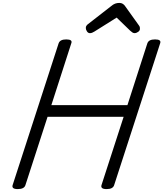

<svg xmlns="http://www.w3.org/2000/svg" viewBox="-20 -1286 1123 1320"><path d="M102 14Q58 14 67 -14L383 -988Q388 -1002 401 -1008.5Q414 -1015 435 -1015Q481 -1015 470 -988L333 -563H856L993 -988Q998 -1002 1011 -1008.5Q1024 -1015 1046 -1015Q1091 -1015 1081 -988L765 -14Q761 0 748 7Q735 14 713 14Q669 14 678 -14L830 -483H307L155 -14Q151 0 137.5 7Q124 14 102 14ZM598 -1058Q586 -1058 578 -1070Q570 -1082 570 -1093Q570 -1103 573.5 -1108Q577 -1113 581 -1117L743 -1243Q758 -1256 771.5 -1261Q785 -1266 801 -1266Q814 -1266 824.5 -1259.5Q835 -1253 843 -1240L936 -1110Q941 -1103 941.5 -1097.5Q942 -1092 942 -1087Q942 -1075 929 -1066.5Q916 -1058 907 -1058Q897 -1058 890 -1063Q883 -1068 875 -1075L782 -1165L629 -1069Q622 -1065 614.5 -1061.5Q607 -1058 598 -1058Z"/></svg>

Font: Playwrite AU VIC
Style: Regular
Weight: 400
Designer: Veronika Burian, José Scaglione
Foundry: TypeTogether
Version: Version 1.002